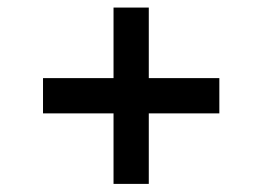

<svg xmlns="http://www.w3.org/2000/svg" viewBox="-20 -565 676 495"><path d="M90.9 -363.6V-272.7H272.7V-90.9H363.6V-272.7H545.5V-363.6H363.6V-545.5H272.7V-363.6Z"/></svg>

Font: Departure Mono
Style: Regular
Weight: 400
Monospace: yes
Designer: Helena Zhang
Version: Version 1.500;Glyphs 3.3.1 (3343)